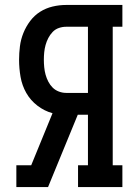

<svg xmlns="http://www.w3.org/2000/svg" viewBox="-20 -755 540 775"><path d="M46 0V-88H106L192 -298Q159 -307 131 -328.5Q103 -350 86 -380Q69 -410 63 -444.5Q57 -479 57 -514Q57 -541 60.5 -568.5Q64 -596 74.5 -622Q85 -648 102 -670.5Q119 -693 142 -707.5Q165 -722 192 -728.5Q219 -735 247 -735H474V-647H435V-88H474V0H295V-88H335V-292H294L174 0ZM247 -380H335V-647H247Q232 -647 217.5 -642Q203 -637 192.5 -626Q182 -615 175 -601.5Q168 -588 164 -573.5Q160 -559 158.5 -544Q157 -529 157 -514Q157 -499 158.5 -483.5Q160 -468 164 -453.5Q168 -439 175 -425.5Q182 -412 192.5 -401.5Q203 -391 217.5 -385.5Q232 -380 247 -380Z"/></svg>

Font: Iosevka Slab Semibold
Style: Regular
Weight: 600
Monospace: yes
Designer: Belleve Invis
Foundry: Belleve Invis
Version: Version 11.1.1; ttfautohint (v1.8.3)